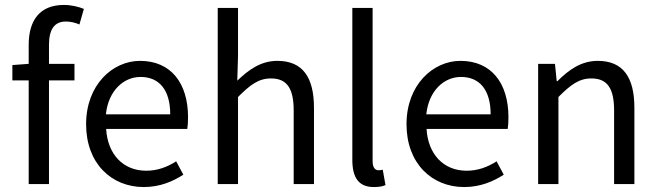

<svg xmlns="http://www.w3.org/2000/svg" viewBox="-20 -744 2660 776"><path d="M96 0H178V-419H281V-486H178V-563C178 -625 200 -657 246 -657C264 -657 283 -653 301 -645L319 -708C297 -717 268 -724 238 -724C141 -724 96 -662 96 -563V-486L30 -481V-419H96Z M561 12C627 12 679 -11 721 -38L692 -92C656 -69 617 -54 571 -54C478 -54 415 -120 409 -223H737C739 -235 740 -253 740 -270C740 -409 670 -498 546 -498C435 -498 328 -401 328 -242C328 -83 431 12 561 12ZM408 -282C418 -378 480 -433 548 -433C624 -433 668 -380 668 -282Z M860 0H942V-352C991 -401 1025 -427 1075 -427C1139 -427 1167 -388 1167 -297V0H1249V-308C1249 -432 1203 -498 1101 -498C1034 -498 985 -462 939 -418L942 -518V-712H860Z M1491 12C1513 12 1527 9 1538 4L1527 -58C1518 -56 1514 -56 1509 -56C1497 -56 1486 -66 1486 -92V-712H1404V-98C1404 -27 1429 12 1491 12Z M1856 12C1922 12 1974 -11 2016 -38L1987 -92C1951 -69 1912 -54 1866 -54C1773 -54 1710 -120 1704 -223H2032C2034 -235 2035 -253 2035 -270C2035 -409 1965 -498 1841 -498C1730 -498 1623 -401 1623 -242C1623 -83 1726 12 1856 12ZM1703 -282C1713 -378 1775 -433 1843 -433C1919 -433 1963 -380 1963 -282Z M2155 0H2237V-352C2286 -401 2320 -427 2370 -427C2434 -427 2462 -388 2462 -297V0H2544V-308C2544 -432 2498 -498 2396 -498C2329 -498 2279 -462 2233 -416H2230L2223 -486H2155Z"/></svg>

Font: Giro Sans Regular
Style: Regular
Weight: 400
Designer: Paul D. Hunt
Foundry: Adobe Systems Incorporated
Version: Version 1.000;PS 1.0;hotconv 1.0.88;makeotf.lib2.5.647800